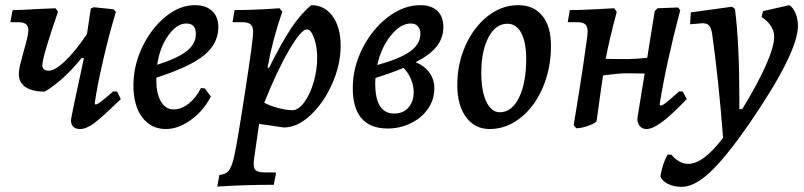

<svg xmlns="http://www.w3.org/2000/svg" viewBox="-20 -488 3114 744"><path d="M448 -104Q375 -33 344.5 -10.5Q314 12 290 12Q273 12 264 3Q255 -6 255 -22Q255 -32 305 -262L297 -264Q223 -173 153 -133Q105 -133 79 -150.5Q53 -168 53 -201Q53 -219 61.5 -251Q70 -283 72 -290Q90 -352 90 -370Q90 -387 80.5 -394.5Q71 -402 51 -402H20L29 -449Q64 -449 125 -453L195 -456L205 -443Q180 -372 162 -312Q144 -252 144 -235Q144 -225 150.5 -219.5Q157 -214 168 -214Q193 -214 231.5 -250.5Q270 -287 317 -356L332 -455L343 -460L420 -452L429 -442Q404 -359 380.5 -258.5Q357 -158 347 -87L350 -83Q358 -84 370 -93Q382 -102 419 -134L434 -133Z M586 -187Q584 -131 602 -97.5Q620 -64 653 -64Q682 -64 710.5 -86Q739 -108 759 -147L774 -145L797 -114Q769 -59 720 -23.5Q671 12 623 12Q565 12 531 -33.5Q497 -79 497 -157Q497 -234 531.5 -306Q566 -378 621 -423Q676 -468 735 -468Q778 -468 802 -445.5Q826 -423 826 -383Q826 -319 771 -274Q716 -229 586 -187ZM589 -237Q668 -262 703.5 -290Q739 -318 739 -356Q739 -397 702 -397Q665 -397 632 -350.5Q599 -304 589 -237Z M886 124Q897 80 929 -127.5Q961 -335 961 -364Q961 -384 951.5 -393Q942 -402 920 -402H881L889 -449Q969 -449 1063 -456L1074 -443Q1036 -334 1017 -227L1022 -224Q1071 -323 1108.5 -379Q1146 -435 1186 -468Q1238 -468 1269 -425Q1300 -382 1300 -311Q1300 -237 1267 -163Q1234 -89 1183 -41.5Q1132 6 1080 6L984 -8L964 131Q963 137 963 148Q963 166 972.5 173Q982 180 1006 180H1048L1049 186L1041 228Q929 228 822 235L830 190Q854 188 865.5 174.5Q877 161 886 124ZM1004 -90Q1028 -77 1059.5 -69Q1091 -61 1113 -61Q1136 -61 1158.5 -91Q1181 -121 1195 -168.5Q1209 -216 1209 -264Q1209 -307 1197 -340.5Q1185 -374 1169 -374Q1147 -374 1100 -293.5Q1053 -213 1004 -90Z M1663 -145Q1663 -102 1638.5 -66.5Q1614 -31 1572 -10.5Q1530 10 1482 10Q1415 10 1381 -29.5Q1347 -69 1347 -146Q1347 -227 1385 -301.5Q1423 -376 1483.5 -422Q1544 -468 1609 -468Q1651 -468 1674.5 -446Q1698 -424 1698 -383Q1698 -341 1672.5 -308.5Q1647 -276 1591 -247Q1626 -232 1644.5 -206Q1663 -180 1663 -145ZM1442 -236Q1532 -261 1570.5 -289.5Q1609 -318 1609 -357Q1609 -376 1599 -386.5Q1589 -397 1572 -397Q1532 -397 1494.5 -350.5Q1457 -304 1442 -236ZM1583 -131Q1583 -155 1573 -180Q1563 -205 1544 -225Q1496 -205 1435 -186Q1434 -179 1434 -165Q1434 -48 1507 -48Q1543 -48 1563 -71.5Q1583 -95 1583 -131Z M1752 -158Q1752 -241 1784 -312Q1816 -383 1870 -425.5Q1924 -468 1988 -468Q2048 -468 2081.5 -427Q2115 -386 2115 -311Q2115 -223 2083.5 -149Q2052 -75 1997 -31.5Q1942 12 1877 12Q1820 12 1786 -34Q1752 -80 1752 -158ZM2019 -260Q2019 -324 2000 -360Q1981 -396 1946 -396Q1901 -396 1873 -343.5Q1845 -291 1845 -205Q1845 -135 1864.5 -94Q1884 -53 1917 -53Q1963 -53 1991 -109.5Q2019 -166 2019 -260Z M2641 -104Q2581 -41 2544.5 -14.5Q2508 12 2485 12Q2469 12 2459.5 1Q2450 -10 2450 -27L2451 -37L2478 -203L2408 -204Q2381 -204 2317 -196L2311 -157L2292 -20Q2290 -12 2262 -1.5Q2234 9 2213 9L2203 -3Q2222 -116 2239 -229.5Q2256 -343 2257 -362Q2258 -383 2249 -392.5Q2240 -402 2218 -402H2180L2188 -449Q2246 -449 2360 -456L2370 -442Q2342 -338 2327 -260Q2356 -259 2411 -259Q2438 -259 2488 -264L2517 -445L2528 -456L2607 -459L2616 -449Q2561 -240 2536 -83L2539 -79Q2546 -79 2557.5 -87.5Q2569 -96 2612 -134L2626 -133Z M3039 -468Q3054 -458 3063 -436Q3072 -414 3072 -388Q3072 -285 2889 -17Q2797 117 2734.5 176.5Q2672 236 2622 236Q2591 236 2568 224.5Q2545 213 2539 195Q2547 146 2567 111H2581Q2612 147 2647 147Q2705 147 2782 46Q2763 -195 2739 -360Q2735 -382 2727 -390Q2719 -398 2701 -398L2679 -396Q2661 -394 2654 -394L2657 -440L2817 -462L2828 -453Q2845 -321 2845 -105V-65H2856Q2916 -163 2948 -235.5Q2980 -308 2980 -345Q2980 -367 2967 -387.5Q2954 -408 2931 -422L2937 -445Z"/></svg>

Font: Alegreya Medium
Style: Italic
Weight: 500
Italic angle: -7°
Designer: Juan Pablo del Peral
Foundry: Huerta Tipografica
Version: Version 2.008; ttfautohint (v1.8)